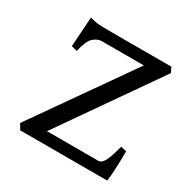

<svg xmlns="http://www.w3.org/2000/svg" viewBox="-114 -565 654 667"><g transform="rotate(30 212.5 -231.0)"><path d="M405 -121Q405 -91 403.5 -54.5Q402 -18 399 0H50L37 -22L309 -410H140Q124 -410 108 -396Q92 -382 82 -337L59 -343L67 -462Q89 -456 105.5 -455Q122 -454 153 -454H394L404 -434L132 -44H338Q351 -44 361 -63Q371 -82 382 -126Z"/></g></svg>

Font: ChillKai
Style: Regular
Weight: 400
Designer: ChillType
Foundry: 寒蝉字型
Version: Version 2.000